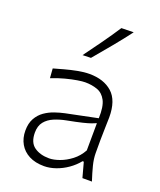

<svg xmlns="http://www.w3.org/2000/svg" viewBox="-148 -892 827 994"><g transform="rotate(20 265.5 -395.0)"><path d="M225.6 -37.1Q175.8 -37.1 143.6 -60.1Q111.3 -83 111.3 -137.7Q111.3 -174.8 129.6 -197.5Q147.9 -220.2 178 -232.9Q208 -245.6 243.2 -252.4Q296.9 -262.7 326.7 -270Q356.4 -277.3 371.8 -283Q387.2 -288.6 396.5 -293L395.5 -142.6Q376 -106.9 345.5 -83.5Q314.9 -60.1 282.7 -48.6Q250.5 -37.1 225.6 -37.1ZM214.8 9.8Q245.6 9.8 278.8 -1.7Q312 -13.2 342 -34.2Q372.1 -55.2 394 -82.5H400.9L423.3 0H475.6Q461.9 -42 452.6 -78.1Q443.4 -114.3 443.4 -146V-216.8Q443.4 -251.5 444.8 -286.1Q446.3 -320.8 446.3 -343.3Q446.3 -436 399.7 -477.8Q353 -519.5 273.9 -519.5Q244.1 -519.5 209 -512.7Q173.8 -505.9 140.9 -496.8Q107.9 -487.8 84.5 -481L88.4 -428.7Q126.5 -443.8 162.1 -453.1Q197.8 -462.4 225.3 -466.8Q252.9 -471.2 267.6 -471.2Q304.7 -471.2 335 -460.4Q365.2 -449.7 382.3 -417.5Q399.4 -385.3 397 -320.3L223.6 -284.7Q197.8 -279.3 169.4 -269.5Q141.1 -259.8 116.7 -242.7Q92.3 -225.6 76.9 -198.2Q61.5 -170.9 61.5 -130.4Q61.5 -89.4 79.6 -57.6Q97.7 -25.9 131.8 -8.1Q166 9.8 214.8 9.8ZM206.1 -598.6 252 -600.1Q293.9 -649.9 335 -699.5Q376 -749 414.6 -800.3L347.2 -798.8Q314.5 -748.5 278.8 -698.7Q243.2 -648.9 206.1 -598.6Z"/></g></svg>

Font: Pinar VF
Style: Regular
Weight: 300
Designer: Amin Abedi
Version: Version 2.000